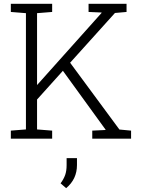

<svg xmlns="http://www.w3.org/2000/svg" viewBox="-20 -731 743 1012"><path d="M37.1 0V-42.5L116.7 -48.8V-661.6L37.1 -668V-710.9H254.9V-668L175.3 -661.6V-282.7L515.1 -662.6L515.6 -665L446.8 -668V-710.9H647V-668L585.9 -662.6L349.6 -400.4L609.4 -48.3L670.9 -42.5V0H466.3V-42.5L536.1 -45.9L536.6 -47.4L311.5 -357.9L175.3 -206.5V-48.8L254.9 -42.5V0ZM328.6 260.7 299.3 235.4Q315.9 212.9 323.5 191.2Q331.1 169.4 331.1 139.6V102.5H385.7V138.7Q385.7 213.4 328.6 260.7Z"/></svg>

Font: Roboto Slab Light
Style: Regular
Weight: 300
Designer: Google
Version: Version 2.000; ttfautohint (v1.8.1.43-b0c9)